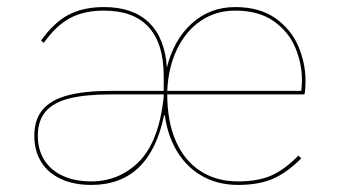

<svg xmlns="http://www.w3.org/2000/svg" viewBox="-20 -518 964 543"><path d="M77 -134Q77 -180 100.8 -208Q124.5 -236 172.2 -248.5Q220 -261 294 -261H443V-303Q443 -394.5 400.5 -441.2Q358 -488 274 -488Q217.5 -488 178 -466.8Q138.5 -445.5 104 -397L96 -403Q132 -454 173.5 -476Q215 -498 274 -498Q356 -498 401.2 -454.2Q446.5 -410.5 452 -327Q471.5 -406 522.8 -452Q574 -498 645 -498Q715 -498 759.8 -465.8Q804.5 -433.5 824.2 -386Q844 -338.5 844 -291Q844 -263 841 -251H453Q453 -174 477.5 -118.5Q502 -63 547.2 -34Q592.5 -5 653 -5Q708.5 -5 746 -21Q783.5 -37 824 -78L832 -70Q789.5 -28 749.8 -11.5Q710 5 653 5Q597.5 5 553.8 -19Q510 -43 482.2 -87.5Q454.5 -132 446 -192H444Q403.5 5 238 5Q189 5 152.5 -11.8Q116 -28.5 96.5 -60Q77 -91.5 77 -134ZM238 -5Q317 -5 373 -60.8Q429 -116.5 443 -243V-251H294Q222 -251 176.8 -239.8Q131.5 -228.5 109.2 -202.8Q87 -177 87 -134Q87 -94.5 105.2 -65.5Q123.5 -36.5 157.5 -20.8Q191.5 -5 238 -5ZM832 -261Q834 -279 834 -291Q834 -337.5 815.5 -382.5Q797 -427.5 754.5 -457.8Q712 -488 645 -488Q591 -488 548.5 -459.5Q506 -431 481 -379.5Q456 -328 453 -261Z"/></svg>

Font: HK Grotesk Thin
Style: Regular
Weight: 100
Designer: Alfredo Marco Pradil
Foundry: Hanken Design Co.
Version: Version 3.001